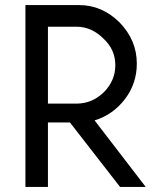

<svg xmlns="http://www.w3.org/2000/svg" viewBox="-20 -735 632 755"><path d="M168.5 0H80V-715H291.5Q381 -715 450 -647Q518 -577 518 -485Q518 -406.5 471.2 -345.2Q424.5 -284 352 -261.5L553 0H452L255 -253.5H168.5ZM280 -327.5Q342 -327.5 388 -372Q433.5 -418 433.5 -478.5Q433.5 -540.5 386.5 -583.5Q365.5 -605 338.5 -617.5Q311.5 -630 280 -630H168.5V-327.5Z"/></svg>

Font: MM Phetkon
Style: Regular
Weight: 400
Designer: Khon Soe Zaw Thu
Version: Version 1.00 July 15, 2016, initial release